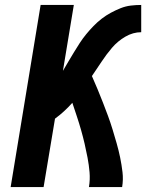

<svg xmlns="http://www.w3.org/2000/svg" viewBox="-20 -755 640 775"><path d="M23 0 144 -735H278L234 -469Q245 -488 256 -506.5Q267 -525 278.5 -544Q290 -563 302 -581.5Q314 -600 328 -617Q342 -634 357.5 -650Q373 -666 390.5 -679.5Q408 -693 427.5 -703.5Q447 -714 467 -722Q487 -730 508 -732.5Q529 -735 550 -735V-625Q517 -625 486 -607Q455 -589 432 -562Q409 -535 390 -506Q371 -477 351 -448Q363 -421 374 -394.5Q385 -368 395.5 -341Q406 -314 416 -287Q426 -260 434.5 -232Q443 -204 451 -176Q459 -148 465 -119Q471 -90 474.5 -60Q478 -30 473 0H339Q344 -30 341.5 -59.5Q339 -89 333.5 -118Q328 -147 321.5 -175Q315 -203 307 -231Q299 -259 290 -286Q281 -313 272 -340Q256 -322 238.5 -306Q221 -290 202 -276L156 0Z"/></svg>

Font: Iosevka Curly XBdExObl
Style: Regular
Weight: 800
Width: 7
Italic angle: -9°
Monospace: yes
Designer: Belleve Invis
Foundry: Belleve Invis
Version: Version 11.1.0; ttfautohint (v1.8.3)